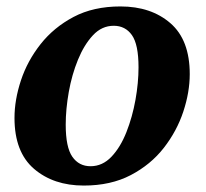

<svg xmlns="http://www.w3.org/2000/svg" viewBox="-20 -566 640 596"><path d="M240 10Q146 10 85.5 -42Q25 -94 25 -200Q25 -256 45 -316.5Q65 -377 106 -429Q147 -481 208.5 -513.5Q270 -546 354 -546Q449 -546 509 -494Q569 -442 569 -336Q569 -280 549 -219.5Q529 -159 488.5 -107Q448 -55 386 -22.5Q324 10 240 10ZM261 -50Q298 -50 326 -79.5Q354 -109 372.5 -156Q391 -203 400.5 -256Q410 -309 410 -357Q410 -428 389.5 -457Q369 -486 333 -486Q296 -486 268.5 -456.5Q241 -427 222 -380.5Q203 -334 193.5 -280.5Q184 -227 184 -179Q184 -109 204.5 -79.5Q225 -50 261 -50Z"/></svg>

Font: Noto Serif
Style: Bold Italic
Weight: 700
Italic angle: -12°
Designer: Monotype Design Team
Foundry: Monotype Imaging Inc.
Version: Version 2.013